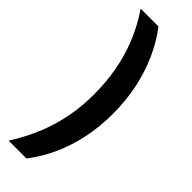

<svg xmlns="http://www.w3.org/2000/svg" viewBox="-293 -736 907 907"><g transform="rotate(45 160.0 -283.0)"><path d="M277 -279Q277 -193 260.5 -115Q244 -37 213 31.5Q182 100 137 158H18Q60 92 89.5 22Q119 -48 134 -124Q149 -200 149 -280Q149 -364 135 -440.5Q121 -517 91.5 -588.5Q62 -660 18 -724H137Q181 -667 212.5 -596.5Q244 -526 260.5 -446.5Q277 -367 277 -279Z"/></g></svg>

Font: Noto Sans Condensed
Style: Regular
Weight: 400
Width: 3
Version: Version 2.013